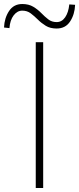

<svg xmlns="http://www.w3.org/2000/svg" viewBox="-68 -936 394 956"><path d="M110 0V-726H147V0ZM214 -794Q182 -794 160 -807.5Q138 -821 120.5 -838.5Q103 -856 85 -869.5Q67 -883 43 -883Q18 -883 0 -859.5Q-18 -836 -21 -796L-48 -799Q-46 -846 -23 -881Q0 -916 43 -916Q75 -916 97.5 -902.5Q120 -889 137.5 -871Q155 -853 172.5 -839.5Q190 -826 214 -826Q240 -826 256.5 -850Q273 -874 277 -914L306 -912Q304 -864 281 -829Q258 -794 214 -794Z"/></svg>

Font: Noto Sans TC Thin
Style: Regular
Weight: 100
Designer: Ryoko NISHIZUKA 西塚涼子 (kana, bopomofo & ideographs); Paul D. Hunt (Latin, Greek & Cyrillic); Sandoll Communications 산돌커뮤니
Foundry: Adobe
Version: Version 2.004-H2;hotconv 1.0.118;makeotfexe 2.5.65603